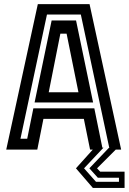

<svg xmlns="http://www.w3.org/2000/svg" viewBox="-20 -720 622 924"><path d="M427 184.5 345.5 90 426.5 0H413.5L383.5 -148H189L159.5 0H10L162 -700H411L563 0H537L447 90L462 106H579.5V184.5ZM442 155H552.5V135.5H451L410 90L503.5 -8H506L369 -650H206L78.5 -52.5H111L140.5 -198.5H434L472.5 -9.5H478L384.5 90ZM146.5 -227 228.5 -621.5H346L428 -227ZM214.5 -276H357.5L300.5 -558H270.5Z"/></svg>

Font: Tourney SemiBold
Style: Regular
Weight: 600
Version: Version 1.015